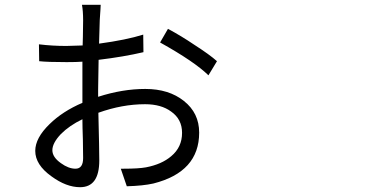

<svg xmlns="http://www.w3.org/2000/svg" viewBox="-20 -780 1540 811"><path d="M318.4 10.7Q259.8 10.7 197.3 -35.2Q128.9 -84 128.9 -142.6Q128.9 -197.3 189.5 -255.9Q244.1 -309.6 328.1 -345.7V-398.4Q328.1 -459 328.1 -519.5Q303.7 -517.6 261.7 -517.6Q180.7 -517.6 145.5 -521.5L144.5 -592.8Q201.2 -585.9 259.8 -585.9Q280.3 -585.9 326.2 -587.9Q328.1 -587.9 329.1 -587.9Q329.1 -600.6 330.1 -624Q331.1 -681.6 331.1 -694.3Q331.1 -733.4 326.2 -759.8H405.3Q405.3 -753.9 404.3 -739.3Q402.3 -710 401.4 -696.3Q400.4 -668.9 398.4 -595.7Q513.7 -611.3 585 -633.8L585.9 -559.6Q502 -540 396.5 -527.3Q394.5 -439.5 394.5 -401.4V-371.1Q497.1 -404.3 593.8 -404.3Q693.4 -404.3 756.8 -353.5Q821.3 -302.7 821.3 -219.7Q821.3 -53.7 627.9 -4.9Q584 4.9 515.6 6.8L490.2 -67.4Q494.1 -67.4 502 -67.4Q565.4 -67.4 596.7 -73.2Q663.1 -85.9 703.1 -120.1Q749 -158.2 749 -218.8Q749 -276.4 703.1 -308.6Q661.1 -339.8 592.8 -339.8Q496.1 -339.8 395.5 -303.7Q399.4 -145.5 399.4 -102.5Q399.4 10.7 318.4 10.7ZM298.8 -67.4Q331.1 -67.4 331.1 -112.3Q331.1 -130.9 330.1 -190.4Q328.1 -246.1 328.1 -276.4Q273.4 -250 237.3 -213.9Q201.2 -175.8 201.2 -145.5Q201.2 -116.2 237.3 -90.8Q269.5 -67.4 298.8 -67.4ZM860.4 -461.9Q801.8 -519.5 656.2 -600.6L689.5 -658.2Q746.1 -627.9 800.8 -590.8Q866.2 -548.8 896.5 -521.5Z"/></svg>

Font: Bpmf GenSeki Gothic R
Style: R
Weight: 400
Foundry: But Ko
Version: Version 1.320